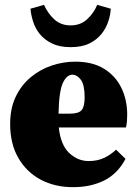

<svg xmlns="http://www.w3.org/2000/svg" viewBox="-20 -758 566 794"><path d="M279 -449Q256 -449 240 -415Q224 -381 222 -288H269Q305 -288 317.5 -302.5Q330 -317 330 -355Q330 -407 314.5 -428Q299 -449 279 -449ZM282 16Q207 16 148.5 -15Q90 -46 56 -104.5Q22 -163 22 -245Q22 -310 45 -358Q68 -406 107 -438.5Q146 -471 194 -487Q242 -503 291 -503Q363 -503 410.5 -473.5Q458 -444 482 -394.5Q506 -345 506 -284Q506 -268 505 -256.5Q504 -245 501 -231H223Q231 -158 266.5 -125Q302 -92 346 -92Q384 -92 411.5 -105.5Q439 -119 460 -139L499 -101Q467 -40 411.5 -12Q356 16 282 16ZM106 -722 162 -738Q178 -702 205 -677.5Q232 -653 272 -653Q313 -653 340.5 -678.5Q368 -704 382 -738L438 -722Q437 -698 428 -670Q419 -642 400 -618Q381 -594 350 -578.5Q319 -563 272 -563Q226 -563 194.5 -578.5Q163 -594 144 -618Q125 -642 116.5 -670Q108 -698 106 -722Z"/></svg>

Font: Source Serif Pro Black
Style: Regular
Weight: 900
Designer: Frank Grießhammer
Foundry: Adobe Systems Incorporated
Version: Version 3.001;hotconv 1.0.111;makeotfexe 2.5.65597